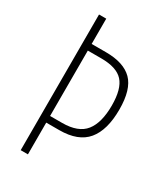

<svg xmlns="http://www.w3.org/2000/svg" viewBox="-179 -795 762 875"><g transform="rotate(30 202.5 -357.0)"><path d="M374 -385Q374 -277 328.5 -222Q283 -167 183 -167H115V0H77V-714H115V-581H190Q284 -581 329 -536Q374 -491 374 -385ZM178 -202Q263 -202 299 -247.5Q335 -293 335 -384Q335 -471 301 -508.5Q267 -546 186 -546H115V-202Z"/></g></svg>

Font: Noto Sans Malayalam ExtraCondensed ExtraLight
Style: Regular
Weight: 200
Width: 2
Designer: Jelle Bosma - Monotype Design Team
Foundry: Monotype Imaging Inc.
Version: Version 2.104; ttfautohint (v1.8.4.7-5d5b)